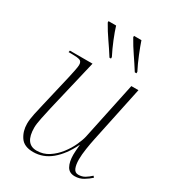

<svg xmlns="http://www.w3.org/2000/svg" viewBox="-187 -870 890 985"><g transform="rotate(30 258.0 -378.0)"><path d="M410 10Q377 10 363 -15.5Q349 -41 349 -83Q349 -92 350 -106.5Q351 -121 353 -142H352Q317 -70 269.5 -30.5Q222 9 163 9Q109 9 86.5 -24.5Q64 -58 64 -102Q64 -127 71.5 -162Q79 -197 86 -226L130 -414Q135 -436 140 -460.5Q145 -485 145 -496Q145 -516 131.5 -521Q118 -526 84 -526H65L67 -536H201L129 -231Q122 -200 114 -162Q106 -124 106 -103Q106 -6 175 -6Q214 -6 245.5 -26.5Q277 -47 301 -78Q325 -109 339.5 -141Q354 -173 359 -195L431 -536H473L403 -204Q397 -176 391.5 -140Q386 -104 386 -76Q386 -45 394 -25.5Q402 -6 422 -6Q444 -6 460.5 -16Q477 -26 493 -41L500 -33Q484 -18 461 -4Q438 10 410 10ZM261 -606Q235 -647 210.5 -682Q186 -717 163 -758V-766H208Q217 -736 234 -694Q251 -652 270 -615V-606ZM411 -606Q385 -647 361 -682Q337 -717 314 -758V-766H358Q368 -736 385 -694Q402 -652 421 -615V-606Z"/></g></svg>

Font: Noto Serif Display ExtraLight
Style: Italic
Weight: 200
Italic angle: -12°
Designer: Monotype Design Team
Foundry: Monotype Imaging Inc.
Version: Version 2.009